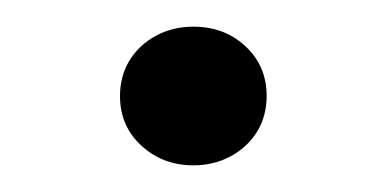

<svg xmlns="http://www.w3.org/2000/svg" viewBox="-20 -109 290 144"><path d="M125 15Q102 15 86 0.2Q70 -14.5 70 -37Q70 -52 77.2 -63.8Q84.5 -75.5 97 -82.2Q109.5 -89 125 -89Q148.5 -89 164.2 -74.2Q180 -59.5 180 -37Q180 -22 172.8 -10.2Q165.5 1.5 153 8.2Q140.5 15 125 15Z"/></svg>

Font: Geologica Cursive Thin
Style: Regular
Weight: 250
Designer: Sindre Bremnes, Frode Helland
Foundry: Monokrom Skriftforlag AS
Version: Version 1.010;gftools[0.9.28]